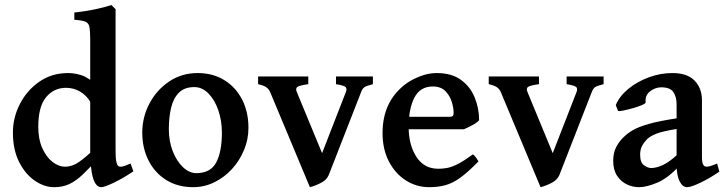

<svg xmlns="http://www.w3.org/2000/svg" viewBox="-20 -736 2905 769"><path d="M514.2 -49.8Q472.2 -21.5 435.1 -3.9Q397.9 13.7 385.7 13.7Q341.3 13.7 341.3 -136.7V-577.6Q341.3 -611.3 338.4 -627.4Q335.4 -643.6 322 -649.2Q308.6 -654.8 277.8 -656.7V-686Q325.7 -690.9 364 -699.5Q402.3 -708 426.3 -715.8L442.9 -699.2V-134.3Q442.9 -101.6 445.8 -88.6Q448.7 -75.7 453.6 -71.3Q458.5 -67.4 468 -68.6Q477.5 -69.8 502.9 -81.1ZM375 -103.5Q338.9 -63 311.5 -37.1Q284.2 -11.2 257.6 1.2Q231 13.7 196.8 13.7Q157.2 13.7 119.1 -12.5Q81.1 -38.6 56.4 -87.6Q31.7 -136.7 31.7 -205.1Q31.7 -265.1 59.8 -319.8Q87.9 -374.5 137.7 -408.9Q187.5 -443.4 252.4 -443.4Q279.8 -443.4 307.9 -434.1Q335.9 -424.8 371.6 -391.1Q371.6 -363.3 365.5 -347.7Q359.4 -332 344.7 -323.2Q328.6 -352.1 302.5 -368.2Q276.4 -384.3 244.1 -384.3Q195.8 -384.3 164.6 -346.7Q133.3 -309.1 133.3 -228Q133.3 -178.2 149.4 -142.6Q165.5 -106.9 190.2 -87.6Q214.8 -68.4 240.2 -68.4Q269.5 -68.4 296.4 -87.2Q323.2 -106 355.5 -137.2Q361.3 -134.3 367.7 -120.6Q374 -106.9 375 -103.5Z M975.1 -224.1Q975.1 -178.2 957.5 -135.5Q939.9 -92.8 909.2 -59.1Q878.4 -25.4 838.4 -5.9Q798.3 13.7 753.9 13.7Q691.9 13.7 646 -14.9Q600.1 -43.5 575 -93Q549.8 -142.6 549.8 -205.1Q549.8 -266.6 578.4 -321Q606.9 -375.5 657.2 -409.4Q707.5 -443.4 771.5 -443.4Q833 -443.4 878.9 -414.8Q924.8 -386.2 950 -336.7Q975.1 -287.1 975.1 -224.1ZM868.7 -205.1Q868.7 -253.4 854.2 -294.9Q839.8 -336.4 814.7 -361.8Q789.6 -387.2 758.3 -387.2Q718.8 -387.2 696.5 -364.7Q674.3 -342.3 665.3 -304.2Q656.2 -266.1 656.2 -218.3Q656.2 -169.9 672.1 -129.9Q688 -89.8 713.1 -66.2Q738.3 -42.5 766.6 -42.5Q823.2 -42.5 845.9 -85.2Q868.7 -127.9 868.7 -205.1Z M1473.6 -398.9Q1446.3 -392.1 1438.7 -386.2Q1431.2 -380.4 1426.3 -367.2L1296.9 -35.6Q1288.6 -15.1 1264.9 -3.2Q1241.2 8.8 1221.2 13.7L1062 -367.2Q1056.6 -379.4 1046.6 -386.5Q1036.6 -393.6 1013.7 -398.9V-429.7H1214.8V-398.9Q1179.7 -394 1171.1 -387.9Q1162.6 -381.8 1168.9 -367.2L1270 -122.6L1365.2 -367.2Q1370.6 -381.3 1364 -387.5Q1357.4 -393.6 1325.7 -398.9V-429.7H1473.6Z M1898.9 -254.4Q1891.1 -245.1 1871.8 -234.6Q1852.5 -224.1 1837.9 -218.3H1564.5L1564.9 -268.1H1779.3Q1789.6 -268.1 1793.2 -271.5Q1796.9 -274.9 1796.9 -284.7Q1796.9 -302.7 1789.6 -327.4Q1782.2 -352.1 1764.2 -370.8Q1746.1 -389.6 1713.4 -389.6Q1662.6 -389.6 1639.6 -344.7Q1616.7 -299.8 1616.7 -227.1Q1616.7 -156.2 1647.5 -108.2Q1678.2 -60.1 1735.4 -60.1Q1754.4 -60.1 1772.7 -63.7Q1791 -67.4 1814.7 -79.6Q1838.4 -91.8 1874 -117.7Q1879.9 -114.3 1887.2 -104Q1894.5 -93.8 1896.5 -89.8Q1854.5 -46.4 1823.5 -24.2Q1792.5 -2 1763.4 5.9Q1734.4 13.7 1699.2 13.7Q1647.9 13.7 1605.5 -13.4Q1563 -40.5 1537.6 -89.4Q1512.2 -138.2 1512.2 -203.1Q1512.2 -332 1607.9 -401.9Q1631.3 -418.5 1663.8 -430.9Q1696.3 -443.4 1729 -443.4Q1789.1 -443.4 1826.4 -416Q1863.8 -388.7 1881.3 -345.5Q1898.9 -302.2 1898.9 -254.4Z M2397.5 -398.9Q2370.1 -392.1 2362.5 -386.2Q2355 -380.4 2350.1 -367.2L2220.7 -35.6Q2212.4 -15.1 2188.7 -3.2Q2165 8.8 2145 13.7L1985.8 -367.2Q1980.5 -379.4 1970.5 -386.5Q1960.4 -393.6 1937.5 -398.9V-429.7H2138.7V-398.9Q2103.5 -394 2095 -387.9Q2086.4 -381.8 2092.8 -367.2L2193.8 -122.6L2289.1 -367.2Q2294.4 -381.3 2287.8 -387.5Q2281.2 -393.6 2249.5 -398.9V-429.7H2397.5Z M2861.3 -48.8Q2822.8 -22 2785.2 -4.2Q2747.6 13.7 2731.9 13.7Q2713.4 13.7 2701.7 -10.5Q2689.9 -34.7 2689.9 -75.7V-318.8Q2689.9 -348.1 2676.8 -367.4Q2663.6 -386.7 2627 -386.2Q2603.5 -385.7 2583.3 -369.9Q2563 -354 2565.9 -326.2Q2566.4 -321.8 2551.8 -315.4Q2537.1 -309.1 2516.6 -303.2Q2496.1 -297.4 2478.5 -293.7Q2460.9 -290 2455.6 -291.5L2446.3 -314.9Q2460.9 -350.6 2496.1 -379.6Q2531.2 -408.7 2577.9 -426Q2624.5 -443.4 2672.9 -443.4Q2733.4 -443.4 2762.5 -412.6Q2791.5 -381.8 2791.5 -334.5V-104.5Q2791.5 -68.4 2809.6 -68.4Q2816.4 -68.4 2825 -70.8Q2833.5 -73.2 2852.1 -81.1ZM2694.3 -220.2Q2632.3 -210 2607.9 -200.2Q2583.5 -190.4 2570.8 -177.7Q2558.6 -165 2551.3 -150.9Q2543.9 -136.7 2543.9 -116.7Q2543.9 -84.5 2559.8 -73.7Q2575.7 -63 2587.9 -63Q2607.9 -63 2633.3 -74.2Q2658.7 -85.4 2694.3 -117.7L2698.2 -69.3Q2655.3 -22.5 2612.5 -4.4Q2569.8 13.7 2539.1 13.7Q2514.2 13.7 2490.5 2.4Q2466.8 -8.8 2451.4 -32.2Q2436 -55.7 2436 -91.8Q2436 -123.5 2447.5 -146Q2459 -168.5 2476.1 -185.1Q2490.7 -200.2 2512.9 -213.6Q2535.2 -227.1 2577.4 -239.3Q2619.6 -251.5 2694.3 -262.7Z"/></svg>

Font: Namdhinggo SemiBold
Style: Regular
Weight: 600
Designer: Victor Gaultney
Foundry: SIL International
Version: Version 3.001